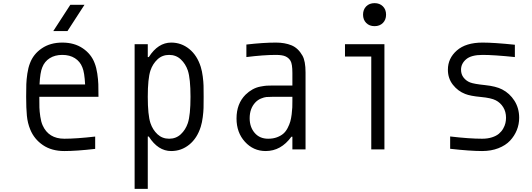

<svg xmlns="http://www.w3.org/2000/svg" viewBox="-20 -947 3373 1217"><path d="M317.7 -750 425.8 -916.7H515.6L407.6 -750ZM248 -520.2Q234.4 -488.9 230.5 -411.5H519.5Q515.6 -488.9 502 -520.2Q487.6 -557.3 454.8 -578.1Q421.9 -599 375 -599Q328.1 -599 295.2 -578.1Q262.4 -557.3 248 -520.2ZM580.1 -546.2Q591.1 -518.2 596.7 -480.5Q602.2 -442.7 603.2 -413.7Q604.2 -384.8 604.2 -333.3H229.2Q229.2 -289.1 229.8 -265.3Q230.5 -241.5 235.4 -208.3Q240.2 -175.1 250 -153Q287.8 -67.7 388 -67.7Q463.5 -67.7 583.3 -81.4V-3.3Q464.8 10.4 388 10.4Q307.3 10.4 252 -27.3Q196.6 -65.1 171.9 -125.7Q154.9 -166.7 150.4 -213.5Q145.8 -260.4 145.8 -333.3Q145.8 -384.8 146.8 -413.7Q147.8 -442.7 153.3 -480.5Q158.9 -518.2 169.9 -546.2Q191.4 -604.2 245.1 -640.6Q298.8 -677.1 375 -677.1Q451.2 -677.1 504.9 -640.6Q558.6 -604.2 580.1 -546.2Z M1065.1 10.4Q981.8 10.4 923.2 -81.4H916.7V250H833.3V-666.7H916.7V-585.3H923.2Q981.8 -677.1 1065.1 -677.1Q1129.6 -677.1 1179.7 -636.4Q1229.8 -595.7 1252.6 -522.8Q1261.1 -495.4 1265.3 -461.6Q1269.5 -427.7 1270.2 -404Q1270.8 -380.2 1270.8 -333.3Q1270.8 -286.5 1270.2 -262.7Q1269.5 -238.9 1265.3 -205.1Q1261.1 -171.2 1252.6 -143.9Q1229.8 -71 1179.7 -30.3Q1129.6 10.4 1065.1 10.4ZM1170.6 -166.7Q1187.5 -218.1 1187.5 -333.3Q1187.5 -448.6 1170.6 -500Q1156.2 -542.3 1126 -570.6Q1095.7 -599 1052.1 -599Q1008.5 -599 978.2 -570.6Q947.9 -542.3 933.6 -500Q916.7 -448.6 916.7 -333.3Q916.7 -218.1 933.6 -166.7Q947.9 -124.3 978.2 -96Q1008.5 -67.7 1052.1 -67.7Q1095.7 -67.7 1126 -96Q1156.2 -124.3 1170.6 -166.7Z M1833.3 -333.3H1705.7Q1681.6 -333.3 1668.3 -332Q1654.9 -330.7 1634.8 -322.6Q1614.6 -314.5 1599 -298.2Q1562.5 -259.8 1562.5 -197.3Q1562.5 -141.9 1594.1 -104.8Q1625.7 -67.7 1679.7 -67.7Q1710.9 -67.7 1735.4 -76.8Q1759.8 -85.9 1775.7 -99.6Q1791.7 -113.3 1803.1 -135.4Q1814.5 -157.6 1820 -176.8Q1825.5 -196 1828.8 -222.7Q1832 -249.3 1832.7 -266.3Q1833.3 -283.2 1833.3 -306.6ZM1729.2 -677.1Q1785.2 -677.1 1827.5 -659.8Q1869.8 -642.6 1897.1 -594.4Q1916.7 -559.9 1916.7 -487.6V0H1833.3V-80.1H1826.8Q1761.1 10.4 1664.1 10.4Q1585.9 10.4 1532.6 -48.2Q1479.2 -106.8 1479.2 -196Q1479.2 -289.7 1536.5 -347Q1557.3 -367.2 1580.7 -380.2Q1604.2 -393.2 1629.9 -398.1Q1655.6 -403 1670.2 -404Q1684.9 -404.9 1707 -404.9H1833.3V-484.4Q1833.3 -541 1821.6 -561.2Q1810.5 -580.1 1790 -589.5Q1769.5 -599 1729.2 -599Q1651 -599 1541.7 -585.3V-664.7Q1649.1 -677.1 1729.2 -677.1Z M2301.4 -906.9Q2321.6 -927.1 2354.2 -927.1Q2386.7 -927.1 2406.9 -906.9Q2427.1 -886.7 2427.1 -854.2Q2427.1 -821.6 2406.9 -801.4Q2386.7 -781.2 2354.2 -781.2Q2321.6 -781.2 2301.4 -801.4Q2281.2 -821.6 2281.2 -854.2Q2281.2 -886.7 2301.4 -906.9ZM2333.3 0V-588.5H2166.7V-666.7H2416.7V0Z M3035.8 10.4Q2960.9 10.4 2833.3 -3.9V-82Q2955.1 -67.7 3035.8 -67.7Q3071 -67.7 3098.3 -76.5Q3125.7 -85.3 3142.3 -99.3Q3158.9 -113.3 3169.3 -131.5Q3179.7 -149.7 3183.6 -166.7Q3187.5 -183.6 3187.5 -200.5Q3187.5 -238.9 3169.6 -267.6Q3151.7 -296.2 3122.4 -311.2Q3093.8 -326.2 3027.3 -332.4Q2960.9 -338.5 2928.4 -351.6Q2882.8 -369.1 2850.9 -409.5Q2819 -449.9 2819 -505.2Q2819 -577.5 2876 -627.3Q2932.9 -677.1 3039.1 -677.1Q3111.3 -677.1 3243.5 -663.4V-585.3Q3110 -599 3039.1 -599Q2966.8 -599 2934.6 -571.3Q2902.3 -543.6 2902.3 -505.2Q2902.3 -475.9 2918.6 -455.1Q2934.9 -434.2 2959.6 -424.5Q2984.4 -414.7 3054 -407.6Q3123.7 -400.4 3162.8 -380.2Q3210.9 -355.5 3240.9 -308.3Q3270.8 -261.1 3270.8 -200.5Q3270.8 -159.5 3255.9 -122.4Q3240.9 -85.3 3212.9 -55.3Q3184.9 -25.4 3139 -7.5Q3093.1 10.4 3035.8 10.4Z"/></svg>

Font: Monoid
Style: Regular
Weight: 400
Width: 4
Monospace: yes
Designer: Andreas Larsen (@larsenwork)
Version: Version 0.61